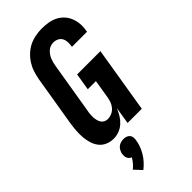

<svg xmlns="http://www.w3.org/2000/svg" viewBox="-309 -801 1119 1119"><g transform="rotate(-45 250.0 -242.0)"><path d="M148 8Q121 8 97.5 -2Q74 -12 58.5 -31.5Q43 -51 35.5 -76Q28 -101 26 -127Q24 -153 26 -180Q28 -207 32 -234L84 -548Q89 -574 97 -599Q105 -624 120 -647.5Q135 -671 155.5 -690Q176 -709 200.5 -721Q225 -733 251.5 -738Q278 -743 303 -743Q330 -743 355.5 -739Q381 -735 403.5 -724Q426 -713 443 -695Q460 -677 469.5 -654Q479 -631 481.5 -605Q484 -579 479 -553L478 -543H354V-548Q357 -564 356 -580.5Q355 -597 347.5 -610.5Q340 -624 325.5 -631Q311 -638 294 -638Q282 -638 270 -633.5Q258 -629 248.5 -620.5Q239 -612 231.5 -601Q224 -590 219.5 -578.5Q215 -567 212 -555Q209 -543 207 -531L155 -217Q152 -204 151 -191Q150 -178 150.5 -165.5Q151 -153 154 -141Q157 -129 163 -119Q169 -109 180 -103Q191 -97 204 -97Q220 -97 236.5 -104Q253 -111 265 -124.5Q277 -138 283 -154Q289 -170 292 -187L311 -303H244L261 -408H453L386 0H269L286 -105Q277 -83 264.5 -62.5Q252 -42 234 -25.5Q216 -9 193.5 -0.5Q171 8 148 8ZM140 259 98 214Q112 203 124 189Q136 175 145 159Q137 156 131.5 151Q126 146 122.5 138.5Q119 131 118.5 122.5Q118 114 119 105Q121 94 126.5 83Q132 72 141 64Q150 56 162.5 52.5Q175 49 186 49Q197 49 207.5 52.5Q218 56 225 64Q232 72 233.5 83Q235 94 233 105Q230 127 222 148.5Q214 170 202 190Q190 210 174 227.5Q158 245 140 259Z"/></g></svg>

Font: Iosevka Term Curly Extrabold
Style: Italic
Weight: 800
Italic angle: -9°
Designer: Belleve Invis
Foundry: Belleve Invis
Version: Version 32.3.0